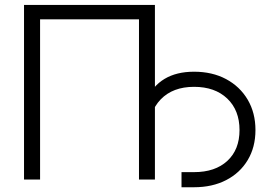

<svg xmlns="http://www.w3.org/2000/svg" viewBox="-20 -748 1123 800"><path d="M625.5 -727.5V0H559.1V-667.5H147V0H80.1V-727.5ZM736.3 32.2V-30.8H788.6Q876.5 -30.8 927.2 -77.6Q978 -124.5 978 -206.1Q978 -288.6 926.8 -337.4Q875.5 -386.2 788.6 -386.2Q700.2 -386.2 649.7 -334Q599.1 -281.7 599.1 -189.9H564.9Q564.9 -273.4 590.3 -331.3Q615.7 -389.2 665.5 -419.2Q715.3 -449.2 788.6 -449.2Q864.3 -449.2 921.9 -418.5Q979.5 -387.7 1012 -332.8Q1044.4 -277.8 1044.4 -206.1Q1044.4 -134.8 1012.2 -81.1Q980 -27.3 922.4 2.4Q864.7 32.2 788.6 32.2Z"/></svg>

Font: Inter 28pt Light
Style: Regular
Weight: 300
Designer: Rasmus Andersson
Foundry: rsms
Version: Version 4.001;git-66647c0bb